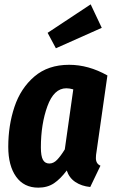

<svg xmlns="http://www.w3.org/2000/svg" viewBox="-20 -846 522 883"><path d="M474 -499 424 -149Q421 -133 421 -119Q421 -93 442 -84L395 14Q355 10 326.5 -9Q298 -28 287 -62Q258 -23 228 -3Q198 17 156 17Q90 17 54 -33.5Q18 -84 18 -171Q18 -269 46.5 -354.5Q75 -440 138 -494Q201 -548 298 -548Q387 -548 474 -499ZM168 -168Q168 -128 177.5 -111Q187 -94 207 -94Q226 -94 242.5 -111Q259 -128 278 -159L317 -435Q300 -440 285 -440Q228 -440 198 -357.5Q168 -275 168 -168ZM397 -826 448 -718 237 -624 199 -695Z"/></svg>

Font: Fira Sans Extra Condensed
Style: Bold Italic
Weight: 700
Width: 3
Italic angle: -8°
Designer: Carrois Corporate & Edenspiekermann AG
Foundry: Carrois Corporate GbR & Edenspiekermann AG
Version: Version 4.203